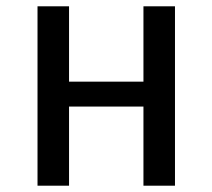

<svg xmlns="http://www.w3.org/2000/svg" viewBox="-20 -589 674 609"><path d="M435 0H535V-569H435V-330H199V-569H99V0H199V-251H435Z"/></svg>

Font: Glow Sans SC Normal Medium
Style: Regular
Weight: 600
Designer: Ryoko NISHIZUKA (kana, bopomofo & ideographs); Paul D. Hunt (Latin, Greek & Cyrillic); Sandoll Communications, Soo-young
Version: Version 0.93